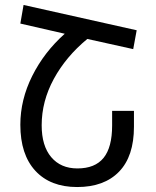

<svg xmlns="http://www.w3.org/2000/svg" viewBox="-20 -744 627 774"><path d="M432 -297H520V-233Q520 -114 460 -52Q400 10 291 10Q183 10 122.5 -55.5Q62 -121 62 -241Q62 -342 110 -438Q158 -534 241 -608L62 -649L75 -724L531 -622L517 -546L332 -587Q246 -516 197 -426Q148 -336 148 -239Q148 -156 186.5 -110.5Q225 -65 292 -65Q363 -65 397.5 -107.5Q432 -150 432 -238Z"/></svg>

Font: Noto Sans Armenian Narrow
Style: Regular
Weight: 400
Width: 4
Designer: Monotype Design team
Foundry: Monotype Imaging Inc.
Version: Version 1.000